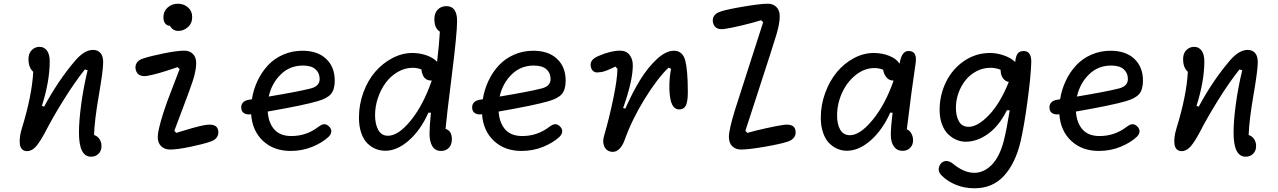

<svg xmlns="http://www.w3.org/2000/svg" viewBox="-20 -798 6860 1031"><path d="M469 43.5Q404 43.5 404 -85.5Q404 -149 416.2 -239.2Q428.5 -329.5 450.5 -421L435.5 -425Q380 -355 321.5 -261Q263 -167 224 -91Q195.5 -37 173.5 -11.8Q151.5 13.5 125 13.5Q108 13.5 98.2 3Q88.5 -7.5 86.5 -25.2Q84.5 -43 87.2 -63.8Q90 -84.5 97 -107.5Q151.5 -283 158.5 -412.5Q133 -434.5 133 -481Q133 -511.5 150.5 -529Q168 -546.5 192.5 -546.5Q217 -546.5 232 -526.5Q247 -506.5 247 -469Q247 -361.5 205 -229.5L217 -225.5Q293 -366.5 385.5 -474.5Q434 -530 479.5 -530Q504.5 -530 519.2 -513.8Q534 -497.5 534 -463.5Q534 -421 510.8 -286.5Q487.5 -152 485 -73Q504 -67 514.5 -50.8Q525 -34.5 525 -14Q525 12 509 27.8Q493 43.5 469 43.5Z M893 5Q864 5 845.5 -12.8Q827 -30.5 827 -63Q827 -96 857 -192Q872 -240 905.8 -326.2Q939.5 -412.5 944.5 -427L933.5 -437.5Q820 -398 767 -390Q720 -384.5 709.5 -421.5Q703.5 -443 714 -460Q724.5 -477 750.5 -484.5Q790.5 -497.5 861.5 -511.8Q932.5 -526 969.5 -526Q998.5 -526 1016 -508.2Q1033.5 -490.5 1033.5 -458.5Q1033.5 -420 1014.5 -361.5Q999.5 -316 962 -217.8Q924.5 -119.5 916 -95.5L926.5 -84.5Q935 -87 964.5 -96Q994 -105 1010 -109.5Q1026 -114 1049 -119.8Q1072 -125.5 1088 -127.5Q1143 -134.5 1151 -100.5Q1156 -78.5 1145.2 -62Q1134.5 -45.5 1110 -37.5Q1071 -24 1001.5 -9.5Q932 5 893 5ZM857.5 -706Q857.5 -737.5 880.5 -757.8Q903.5 -778 935 -778Q967 -778 989.5 -758.2Q1012 -738.5 1012 -706.5Q1012 -673 989.2 -652.5Q966.5 -632 937 -632Q908 -632 892.5 -659.5Q876.5 -660 867 -672Q857.5 -684 857.5 -706Z M1540.5 12.5Q1450.5 12.5 1392.8 -41Q1335 -94.5 1328.5 -184.5H1328Q1305 -181 1290.8 -190Q1276.5 -199 1275.5 -217.5Q1274 -235.5 1284.5 -247.2Q1295 -259 1317.5 -262.5Q1320.5 -263 1332.5 -265Q1341 -317.5 1363 -364.2Q1385 -411 1418.8 -447.2Q1452.5 -483.5 1500.5 -504.5Q1548.5 -525.5 1604 -525.5Q1685 -525.5 1731.2 -482Q1777.5 -438.5 1777.5 -365Q1777.5 -317 1757 -293Q1736.5 -269 1685 -254.5Q1610 -232.5 1417.5 -199Q1422 -137 1453.5 -102.2Q1485 -67.5 1544.5 -67.5Q1625 -67.5 1688.5 -116Q1700.5 -124.5 1708.2 -128.2Q1716 -132 1725.8 -130.8Q1735.5 -129.5 1745.5 -120.5Q1760 -107 1759 -91.5Q1758 -76 1743.5 -62.5Q1709.5 -31 1655.8 -9.2Q1602 12.5 1540.5 12.5ZM1423 -279.5Q1581.5 -306 1646.5 -322.5Q1696.5 -334.5 1696.5 -373.5Q1696.5 -406 1674.2 -426Q1652 -446 1606.5 -446Q1536.5 -446 1487.8 -398.5Q1439 -351 1423 -279.5Z M2049 11.5Q2022 11.5 1997.8 1.8Q1973.5 -8 1952.8 -28.2Q1932 -48.5 1919.8 -84.2Q1907.5 -120 1907.5 -166.5Q1907.5 -238 1931.8 -303Q1956 -368 1996 -413.8Q2036 -459.5 2088 -486.5Q2140 -513.5 2194.5 -513.5Q2234 -513.5 2270.5 -500.8Q2307 -488 2327 -466Q2338.5 -562 2342 -628Q2312.5 -646.5 2312.5 -694.5Q2312.5 -728.5 2330.8 -746.8Q2349 -765 2377 -765Q2434.5 -765 2434.5 -685Q2434.5 -618 2406 -392.2Q2377.5 -166.5 2372.5 -106Q2406.5 -95.5 2406.5 -50.5Q2406.5 -21 2390.2 -4.2Q2374 12.5 2348.5 12.5Q2316.5 12.5 2301.5 -12.8Q2286.5 -38 2286.5 -80.5Q2286.5 -118 2294 -193H2280.5Q2238.5 -99 2175.5 -43.8Q2112.5 11.5 2049 11.5ZM1994 -180Q1994 -130.5 2011.5 -99.8Q2029 -69 2063 -69Q2120 -69 2187 -152.5Q2254 -236 2298.5 -365.5H2295.5Q2249.5 -365.5 2243 -425Q2220 -434 2196.5 -434Q2154 -434 2115.5 -411.5Q2077 -389 2050.8 -353Q2024.5 -317 2009.2 -271.5Q1994 -226 1994 -180Z M2780.5 12.5Q2690.5 12.5 2632.8 -41Q2575 -94.5 2568.5 -184.5H2568Q2545 -181 2530.8 -190Q2516.5 -199 2515.5 -217.5Q2514 -235.5 2524.5 -247.2Q2535 -259 2557.5 -262.5Q2560.5 -263 2572.5 -265Q2581 -317.5 2603 -364.2Q2625 -411 2658.8 -447.2Q2692.5 -483.5 2740.5 -504.5Q2788.5 -525.5 2844 -525.5Q2925 -525.5 2971.2 -482Q3017.5 -438.5 3017.5 -365Q3017.5 -317 2997 -293Q2976.5 -269 2925 -254.5Q2850 -232.5 2657.5 -199Q2662 -137 2693.5 -102.2Q2725 -67.5 2784.5 -67.5Q2865 -67.5 2928.5 -116Q2940.5 -124.5 2948.2 -128.2Q2956 -132 2965.8 -130.8Q2975.5 -129.5 2985.5 -120.5Q3000 -107 2999 -91.5Q2998 -76 2983.5 -62.5Q2949.5 -31 2895.8 -9.2Q2842 12.5 2780.5 12.5ZM2663 -279.5Q2821.5 -306 2886.5 -322.5Q2936.5 -334.5 2936.5 -373.5Q2936.5 -406 2914.2 -426Q2892 -446 2846.5 -446Q2776.5 -446 2727.8 -398.5Q2679 -351 2663 -279.5Z M3257.5 16Q3232.5 10 3223.5 -14.8Q3214.5 -39.5 3224 -69.5Q3250.5 -160 3272.8 -266.5Q3295 -373 3295.5 -428.5L3284.5 -440.5Q3237.5 -417 3212 -411.5Q3199 -409.5 3187.8 -409Q3176.5 -408.5 3167 -415Q3157.5 -421.5 3153.5 -436Q3142 -476 3193 -497Q3259.5 -526 3309.5 -526Q3342.5 -526 3360.2 -503.8Q3378 -481.5 3378 -447.5Q3378 -363.5 3326 -218L3338 -215Q3376.5 -302.5 3418.2 -370Q3460 -437.5 3508.2 -481.5Q3556.5 -525.5 3599 -525.5Q3645 -525.5 3659.5 -474Q3673.5 -419 3673.5 -304Q3673.5 -257.5 3665 -236.2Q3656.5 -215 3637.5 -211.5Q3593.5 -202.5 3580.5 -263.5Q3573.5 -297 3574.5 -343.2Q3575.5 -389.5 3583.5 -428.5L3570 -435Q3509.5 -376.5 3441.2 -266Q3373 -155.5 3333.5 -44.5Q3321.5 -11.5 3301.8 5.2Q3282 22 3257.5 16Z M3959.5 5Q3930.5 5 3912.2 -12.8Q3894 -30.5 3894 -63Q3894 -101 3926.5 -207Q3943.5 -262 4006.5 -456.2Q4069.5 -650.5 4078 -678.5L4067 -689.5Q4030.5 -677.5 3965.8 -662Q3901 -646.5 3867 -642Q3820 -636.5 3809.5 -673.5Q3803.5 -695 3814 -711.8Q3824.5 -728.5 3850.5 -736.5Q3887.5 -748.5 3976 -763.2Q4064.5 -778 4103 -778Q4131.5 -778 4149.2 -760.2Q4167 -742.5 4167 -710.5Q4167 -671.5 4149 -611.5Q4130.5 -550 4059 -330.8Q3987.5 -111.5 3982.5 -95.5L3993.5 -84.5Q4030.5 -95.5 4092.5 -109.2Q4154.5 -123 4188 -127.5Q4243 -134.5 4251 -100.5Q4256 -78.5 4245.2 -62Q4234.5 -45.5 4210 -37.5Q4175 -25.5 4087.8 -10.2Q4000.5 5 3959.5 5Z M4527.5 11.5Q4501.5 11.5 4477.5 1.5Q4453.5 -8.5 4433 -28.8Q4412.5 -49 4400 -84.5Q4387.5 -120 4387.5 -166Q4387.5 -234.5 4411 -298.8Q4434.5 -363 4473.2 -410Q4512 -457 4564.2 -485.2Q4616.5 -513.5 4671.5 -513.5Q4716.5 -513.5 4755.2 -498Q4794 -482.5 4810.5 -456L4812 -463.5Q4817.5 -494.5 4830 -510.2Q4842.5 -526 4863.5 -524Q4906.5 -521 4896.5 -457Q4875 -315 4849.5 -103.5Q4865 -97.5 4874 -80.8Q4883 -64 4883 -44.5Q4883 -19.5 4867 -3.8Q4851 12 4826.5 12Q4796.5 12 4780 -11.5Q4763.5 -35 4763.5 -73Q4763.5 -116 4773 -193H4760.5Q4718 -99 4655 -43.8Q4592 11.5 4527.5 11.5ZM4475 -178Q4475 -130.5 4492 -101.2Q4509 -72 4544 -72Q4598.5 -72 4666.5 -155Q4734.5 -238 4778.5 -365.5H4776Q4755 -365.5 4740.8 -381.8Q4726.5 -398 4722 -424Q4699 -432.5 4675.5 -432.5Q4621.5 -432.5 4574.5 -394.8Q4527.5 -357 4501.2 -298.5Q4475 -240 4475 -178Z M5213 213Q5159 213 5113.5 194.5Q5068 176 5037 145Q5022.5 131 5020.8 114.8Q5019 98.5 5031.5 81Q5045 66 5062.2 66.5Q5079.5 67 5097.5 81.5Q5157 130 5211 130Q5264 130 5306.5 86Q5349 42 5371 -45.5Q5386.5 -108 5402 -206H5387Q5345 -122 5286 -79.5Q5227 -37 5166 -37Q5140.5 -37 5116.5 -47Q5092.5 -57 5071.8 -76.8Q5051 -96.5 5038.2 -130.5Q5025.5 -164.5 5025.5 -207.5Q5025.5 -288 5060 -358Q5094.5 -428 5157.2 -470.8Q5220 -513.5 5296.5 -513.5Q5333.5 -513.5 5371.2 -500.2Q5409 -487 5431.5 -465Q5434.5 -496.5 5444.5 -510.2Q5454.5 -524 5477 -524Q5521 -524 5517.5 -458Q5515 -386 5497.5 -255.5Q5480 -125 5460.5 -39Q5433 78 5371.8 145.5Q5310.5 213 5213 213ZM5113 -220Q5113 -174.5 5129.5 -145.8Q5146 -117 5181.5 -117Q5230 -117 5290.2 -179.8Q5350.5 -242.5 5397 -358Q5377 -361.5 5365 -379Q5353 -396.5 5353 -423.5Q5326.5 -434 5298.5 -434Q5258.5 -434 5223.5 -415.5Q5188.5 -397 5164.5 -367Q5140.5 -337 5126.8 -298.5Q5113 -260 5113 -220Z M5880.5 12.5Q5790.5 12.5 5732.8 -41Q5675 -94.5 5668.5 -184.5H5668Q5645 -181 5630.8 -190Q5616.5 -199 5615.5 -217.5Q5614 -235.5 5624.5 -247.2Q5635 -259 5657.5 -262.5Q5660.5 -263 5672.5 -265Q5681 -317.5 5703 -364.2Q5725 -411 5758.8 -447.2Q5792.5 -483.5 5840.5 -504.5Q5888.5 -525.5 5944 -525.5Q6025 -525.5 6071.2 -482Q6117.5 -438.5 6117.5 -365Q6117.5 -317 6097 -293Q6076.5 -269 6025 -254.5Q5950 -232.5 5757.5 -199Q5762 -137 5793.5 -102.2Q5825 -67.5 5884.5 -67.5Q5965 -67.5 6028.5 -116Q6040.5 -124.5 6048.2 -128.2Q6056 -132 6065.8 -130.8Q6075.5 -129.5 6085.5 -120.5Q6100 -107 6099 -91.5Q6098 -76 6083.5 -62.5Q6049.5 -31 5995.8 -9.2Q5942 12.5 5880.5 12.5ZM5763 -279.5Q5921.5 -306 5986.5 -322.5Q6036.5 -334.5 6036.5 -373.5Q6036.5 -406 6014.2 -426Q5992 -446 5946.5 -446Q5876.5 -446 5827.8 -398.5Q5779 -351 5763 -279.5Z M6669 43.5Q6604 43.5 6604 -85.5Q6604 -149 6616.2 -239.2Q6628.5 -329.5 6650.5 -421L6635.5 -425Q6580 -355 6521.5 -261Q6463 -167 6424 -91Q6395.5 -37 6373.5 -11.8Q6351.5 13.5 6325 13.5Q6308 13.5 6298.2 3Q6288.5 -7.5 6286.5 -25.2Q6284.5 -43 6287.2 -63.8Q6290 -84.5 6297 -107.5Q6351.5 -283 6358.5 -412.5Q6333 -434.5 6333 -481Q6333 -511.5 6350.5 -529Q6368 -546.5 6392.5 -546.5Q6417 -546.5 6432 -526.5Q6447 -506.5 6447 -469Q6447 -361.5 6405 -229.5L6417 -225.5Q6493 -366.5 6585.5 -474.5Q6634 -530 6679.5 -530Q6704.5 -530 6719.2 -513.8Q6734 -497.5 6734 -463.5Q6734 -421 6710.8 -286.5Q6687.5 -152 6685 -73Q6704 -67 6714.5 -50.8Q6725 -34.5 6725 -14Q6725 12 6709 27.8Q6693 43.5 6669 43.5Z"/></svg>

Font: Monaspace Radon
Style: Regular
Weight: 400
Designer: Riley Cran & the Lettermatic Team
Foundry: Lettermatic
Version: Version 1.000 (Monaspace Radon)